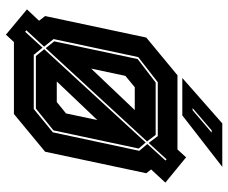

<svg xmlns="http://www.w3.org/2000/svg" viewBox="-80 -648 754 634"><g transform="rotate(90 297.0 -331.0)"><path d="M94.5 26.5 11 -43 48.5 -83 33 -103 104 -437 228.5 -540H473.5L499.5 -568.5L583 -500L539.5 -453L552 -437L481 -103L356.5 0H119L116.5 2.5ZM85 -37 137.5 -94.5 161 -65.5H340L417 -128.5L478 -414L455.5 -440.5L510 -500.5L506 -504L452 -445L429.5 -475H251.5L168.5 -410.5L109 -131L134 -99.5L80 -41ZM139 -105 116.5 -133 175 -408.5 252.5 -468H425.5L447 -439.5ZM165 -72.5 142.5 -100 450.5 -435 470.5 -412 410.5 -130.5 338.5 -72.5ZM206.5 -255 343.5 -399H268L230.5 -368ZM249 -141.5H317L354.5 -172L376.5 -275.5ZM237.5 -556 387.5 -688H531L361 -556ZM337 -590H344L418 -653H410.5Z"/></g></svg>

Font: Tourney Expanded ExtraBold
Style: Italic
Weight: 800
Width: 7
Italic angle: -12°
Designer: Tyler Finck
Foundry: Etcetera Type Co
Version: Version 1.010; ttfautohint (v1.8.3)